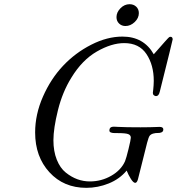

<svg xmlns="http://www.w3.org/2000/svg" viewBox="-20 -881 850 923"><path d="M148.9 -244.1Q148.9 -331.1 186.5 -416.5Q224.1 -502 283 -564.5Q341.8 -627 418.5 -666Q495.1 -705.1 568.8 -705.1Q670.9 -705.1 719.2 -620.1Q789.1 -700.2 793 -702.1Q795.9 -704.1 799.8 -704.1Q809.6 -704.1 810.1 -691.9Q810.1 -688 748 -439.9Q743.2 -418.9 730 -418.9Q725.1 -418.9 720 -422.9Q714.8 -426.8 714.8 -434.1L716.8 -452.1Q718.8 -469.2 719.2 -492.2Q719.2 -568.4 684.1 -621.1Q648.9 -673.8 577.1 -673.8Q516.1 -673.8 445.6 -633.3Q375 -592.8 323.2 -507.8Q280.3 -439 258.5 -351.1Q236.8 -263.2 236.8 -207Q236.8 -153.8 252.9 -113.5Q269 -73.2 296.1 -51.5Q323.2 -29.8 352.1 -19.3Q380.9 -8.8 412.1 -8.8Q467.3 -8.8 514.6 -35.9Q562 -63 581.1 -106Q586.9 -120.1 597.9 -165Q608.9 -210 608.9 -219.2Q608.9 -231.4 596.4 -236.3Q584 -241.2 543.9 -241.2H533.2Q506.3 -241.2 505.9 -252.9Q505.9 -258.8 507.8 -263.2Q511.7 -272 527.8 -272Q531.7 -272 547.9 -271Q564 -270 593 -269.5Q622.1 -269 655.8 -269Q679.7 -269 700.4 -269.5Q721.2 -270 733.2 -270.5Q745.1 -271 747.1 -271Q765.1 -271 765.1 -258.8Q765.1 -249 757.1 -245.1Q749 -241.2 739 -241.7Q729 -242.2 717 -239Q705.1 -235.8 699.2 -228Q694.3 -221.2 687.3 -195.1Q680.2 -168.9 667 -114Q653.8 -59.1 643.1 -19Q638.2 -2 629.9 -2Q621.1 -2 609.1 -21Q597.2 -40 588.9 -61Q554.7 -20 502.4 1Q450.2 22 395 22Q286.1 22 217.5 -53Q148.9 -127.9 148.9 -244.1ZM540 -798.8Q540 -821.8 559.1 -841.3Q578.1 -860.8 603 -860.8Q622.1 -860.8 634.8 -848.9Q647.5 -836.9 647.5 -817.9Q647.5 -793.9 627.4 -774.9Q607.4 -755.9 583 -755.9Q564.9 -755.9 552.5 -767.8Q540 -779.8 540 -798.8Z"/></svg>

Font: CMU Classical Serif
Style: Italic
Weight: 500
Italic angle: -14.04°
Version: Version 0.7.0